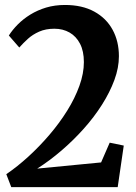

<svg xmlns="http://www.w3.org/2000/svg" viewBox="-20 -772 560 792"><path d="M6 -53.5Q51.5 -84.5 97 -126Q142.5 -167.5 183.8 -215.8Q225 -264 257 -315.2Q289 -366.5 307.5 -417.8Q326 -469 326 -516Q326 -561 310.2 -591.5Q294.5 -622 267 -637.8Q239.5 -653.5 204.5 -653.5Q168.5 -653.5 141.5 -641.5Q114.5 -629.5 95 -611.8Q75.5 -594 59.5 -576L16.5 -625.5Q31 -648.5 53.2 -671Q75.5 -693.5 105 -711.8Q134.5 -730 170.2 -740.8Q206 -751.5 248 -751.5Q319 -751.5 368.8 -724.2Q418.5 -697 444.5 -649.2Q470.5 -601.5 470.5 -540Q470.5 -492.5 451.8 -441.8Q433 -391 400.5 -339.8Q368 -288.5 325 -240.5Q282 -192.5 233 -150.5Q184 -108.5 133.5 -76.5L397 -102L432.5 -183.5L490.5 -171.5L465.5 0H26.5Z"/></svg>

Font: Merriweather 24pt SemiCondensed
Style: Bold
Weight: 700
Width: 4
Designer: Eben Sorkin
Foundry: Eben Sorkin
Version: Version 2.100